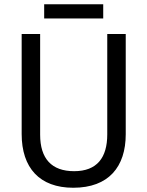

<svg xmlns="http://www.w3.org/2000/svg" viewBox="-20 -874 694 904"><path d="M466 -854H188V-787H466ZM572 -242V-714H485V-241C485 -132 437 -68 329 -68C223 -68 169 -127 169 -240V-714H82V-243C82 -84 166 10 325 10C492 10 572 -89 572 -242Z"/></svg>

Font: Noto Sans Khmer UI SemiCondensed
Style: Regular
Weight: 400
Width: 4
Designer: Danh Hong and the Monotype Design Team
Foundry: Monotype Imaging Inc.
Version: Version 2.002